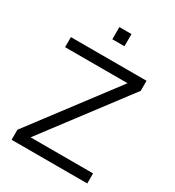

<svg xmlns="http://www.w3.org/2000/svg" viewBox="-215 -1043 1060 1166"><g transform="rotate(30 315.0 -460.0)"><path d="M359.5 -834.5V-920H274.5V-834.5ZM580.5 0V-70.5H142.5L580.5 -649.5V-720H50V-649.5H488L50 -70.5V0Z"/></g></svg>

Font: Vela Sans
Style: Regular
Weight: 400
Designer: Principal design: Mikhail Sharanda - project Manrope.
Design modification: Ravid Balaliev
Foundry: Mikhail Sharanda
Version: Version 1.001